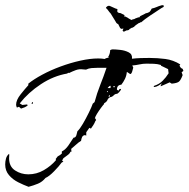

<svg xmlns="http://www.w3.org/2000/svg" viewBox="-33 -650 726 739"><path d="M587 -629Q589 -630 592 -630Q597 -630 597.5 -627.5Q598 -625 596 -623Q588 -619 579.5 -613Q571 -607 563 -602Q559 -600 545.5 -590.5Q532 -581 525 -576L510 -564L509 -565L505 -562Q502 -562 501 -561L488 -552V-551H487L481 -545L480 -546L479 -545Q479 -544 477 -543.5Q475 -543 474 -543L469 -540Q469 -540 465 -538Q465 -535 463 -535Q460 -533 454 -533Q450 -531 446 -529Q442 -527 440 -531Q439 -531 439 -531.5Q439 -532 439 -532Q439 -534 441 -537Q443 -540 441 -540L435 -539Q430 -539 432 -541L431 -542L430 -541L422 -557Q422 -558 419 -558L417 -561L416 -560L409 -572Q406 -577 400 -586.5Q394 -596 393 -598Q388 -603 384 -609Q380 -615 375 -619Q374 -621 379 -625Q384 -629 390 -627Q398 -624 404.5 -620.5Q411 -617 419 -615Q419 -613 418.5 -608Q418 -603 422 -602Q423 -600 427 -600Q431 -600 432 -599L446 -592V-585Q447 -586 448.5 -586.5Q450 -587 450 -586L458 -582Q460 -580 461.5 -579.5Q463 -579 464 -578L473 -573Q478 -576 481 -576Q484 -576 488 -579L499 -583Q500 -584 501 -583.5Q502 -583 502 -582L507 -588L525 -597Q527 -599 531 -599.5Q535 -600 538 -602Q543 -603 546.5 -609Q550 -615 551 -617Q561 -619 570 -623Q579 -627 587 -629ZM77 69Q58 62 37 51.5Q16 41 1.5 24Q-13 7 -13 -17Q-13 -28 -10 -39.5Q-7 -51 2 -58Q3 -54 2.5 -50Q2 -46 2 -41Q2 -9 25 6Q48 21 76 21Q108 21 135.5 5Q163 -11 182 -33V-40H183L189 -48Q199 -53 205 -59V-67Q219 -74 230.5 -90.5Q242 -107 250 -120Q258 -120 261 -129.5Q264 -139 265 -145Q274 -153 286 -173.5Q298 -194 309 -216.5Q320 -239 324 -251L331 -257Q340 -291 353 -323.5Q366 -356 377 -389H342Q331 -389 319.5 -388Q308 -387 298 -382L286 -383Q272 -385 258.5 -380Q245 -375 233 -369L229 -370L226 -367Q173 -358 124.5 -326Q76 -294 43 -252L53 -246L71 -248L74 -245Q69 -240 62 -237Q55 -234 48 -232L40 -239L32 -236Q29 -242 29 -247Q29 -265 46.5 -287Q64 -309 76 -322V-328Q97 -345 129.5 -362.5Q162 -380 200 -394Q238 -408 276 -416.5Q314 -425 345 -425Q352 -425 358 -424.5Q364 -424 370 -423Q374 -426 379 -427Q384 -428 388 -429L383 -430Q391 -443 391 -457Q393 -458 395.5 -459Q398 -460 400 -460Q411 -460 429.5 -458Q448 -456 462.5 -448.5Q477 -441 475 -424Q492 -426 509 -426.5Q526 -427 543 -427Q573 -427 603.5 -423Q634 -419 661 -402L658 -398Q661 -388 670 -385L673 -377L666 -372L670 -361Q663 -342 656 -336Q649 -330 628 -328L620 -333L586 -318L585 -319L589 -328V-329Q583 -324 576 -320Q569 -316 561 -315L558 -317L561 -320Q580 -326 593 -339Q606 -352 616 -368L614 -384L587 -397L586 -400Q573 -404 559 -404.5Q545 -405 531 -405Q517 -405 503.5 -402Q490 -399 476 -398L480 -390Q479 -386 476 -375.5Q473 -365 468 -365L456 -373L455 -372Q454 -359 448 -346.5Q442 -334 434 -324Q417 -323 417 -305L423 -301L427 -307L431 -308L433 -305Q426 -294 418 -289Q410 -289 404.5 -283Q399 -277 391 -276Q383 -272 380.5 -265Q378 -258 367 -252L368 -250Q364 -246 355.5 -234.5Q347 -223 340 -211.5Q333 -200 332 -194H334L337 -188L334 -184Q331 -176 326.5 -169Q322 -162 317 -155L311 -158L299 -141V-128L294 -130Q286 -129 283 -122.5Q280 -116 279 -108Q269 -102 260 -93.5Q251 -85 241 -77L242 -66H238Q236 -59 226.5 -52.5Q217 -46 211 -41L206 -32L211 -28L204 -24Q195 -11 175.5 9Q156 29 142 35Q130 50 113 57Q96 64 77 69ZM381 -311H392L393 -316L392 -320Q387 -319 381 -311ZM406 -313 409 -317 407 -319H405L403 -316ZM383 -295 382 -300 378 -297ZM386 -277 389 -278 390 -283 387 -284 385 -278ZM88 -251 91 -257 94 -256V-251Z"/></svg>

Font: Kolker Brush
Style: Regular
Weight: 400
Designer: Robert E. Leuschke
Foundry: Robert E. Leuschke
Version: Version 1.010; ttfautohint (v1.8.3)